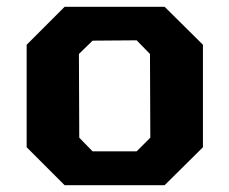

<svg xmlns="http://www.w3.org/2000/svg" viewBox="-20 -542 671 562"><path d="M169 0 58 -111V-411L169 -522H462L574 -411V-111L462 0ZM251 -99H380L420 -139L419 -384L380 -424L251 -423L211 -384L212 -139Z"/></svg>

Font: Tomorrow SemiBold
Style: Regular
Weight: 600
Designer: Tony de Marco, Monica Rizzolli
Foundry: Just in Type
Version: Version 2.002